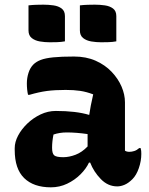

<svg xmlns="http://www.w3.org/2000/svg" viewBox="-20 -792 640 822"><path d="M515 -354V-147Q522 -142 534 -142Q544 -142 555 -145.5Q566 -149 576 -158H582Q584 -151 584.5 -146Q585 -141 585 -133Q585 -103 574.5 -72.5Q564 -42 547 -25Q530 -8 513.5 -1Q497 6 482 6Q442 6 411.5 -25.5Q381 -57 366 -96H361Q349 -70 324.5 -45.5Q300 -21 267.5 -5.5Q235 10 198 10Q124 10 83.5 -29.5Q43 -69 43 -150V-158Q43 -184 57.5 -211.5Q72 -239 97 -263Q122 -287 153.5 -302Q185 -317 219 -317Q306 -317 362 -300Q367 -336 379 -388Q350 -399 323 -403Q296 -407 261 -407Q215 -407 181 -402.5Q147 -398 106 -386H100Q95 -408 95 -435Q95 -458 102 -480Q109 -502 123 -516Q135 -528 154.5 -535.5Q174 -543 208 -546.5Q242 -550 297 -550Q349 -550 389.5 -532Q430 -514 458 -484.5Q486 -455 500.5 -421Q515 -387 515 -354ZM203 -159Q203 -135 212 -127Q221 -119 251 -119Q276 -119 303.5 -129.5Q331 -140 355 -165V-218Q306 -225 266 -225Q235 -225 209 -216Q203 -186 203 -161ZM102 -769Q118 -771 135.5 -771.5Q153 -772 166 -772Q188 -772 209 -769Q230 -766 244 -755.5Q258 -745 258 -723V-615Q242 -612 224.5 -611.5Q207 -611 193 -611Q172 -611 151 -614.5Q130 -618 116 -629Q102 -640 102 -662ZM322 -769Q338 -771 355.5 -771.5Q373 -772 386 -772Q408 -772 429 -769Q450 -766 464 -755.5Q478 -745 478 -723V-615Q462 -612 444.5 -611.5Q427 -611 413 -611Q392 -611 371 -614.5Q350 -618 336 -629Q322 -640 322 -662Z"/></svg>

Font: Recursive Sn Csl St XBd
Style: Regular
Weight: 800
Version: Version 1.085;hotconv 1.1.0;makeotfexe 2.6.0; ttfautohint (v